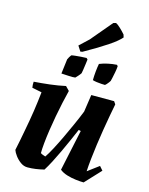

<svg xmlns="http://www.w3.org/2000/svg" viewBox="-130 -955 814 1048"><g transform="rotate(15 277.5 -431.0)"><path d="M129.1 12Q108 12 89.7 -1.3Q71.3 -14.6 58.3 -32.3Q45.2 -50 40.9 -63.3Q46.9 -90.8 52.4 -119.3Q57.9 -147.7 63.4 -177.4Q68.9 -207 74.2 -236.5Q79.4 -265.9 83.7 -294.5Q87.9 -323.2 91.4 -350.9Q94.9 -378.6 97.5 -403.6L42.8 -414.7Q39.8 -430.5 41.2 -448.5Q83.8 -451.5 130.4 -456.9Q177 -462.4 218 -471.5L239.7 -449.2Q231.6 -417.5 223 -378.2Q214.4 -339 206.6 -296.8Q198.8 -254.7 192.8 -214Q186.8 -173.4 183.5 -139.5Q180.2 -105.5 180.2 -82Q185.4 -78.9 192.8 -75.7Q200.3 -72.6 208.1 -70.5Q222.3 -91.1 240.5 -125.4Q258.7 -159.7 278.2 -201Q297.6 -242.2 316.4 -284.1Q335.1 -325.9 349.5 -362.2L363.8 -459.5H492.9L503.4 -444Q497.9 -415.2 490.6 -376.1Q483.3 -337 476.3 -293.2Q469.2 -249.5 463.1 -205.5Q457.1 -161.5 452.8 -121.5Q448.5 -81.5 447 -51.1L510.2 -98.2L529.3 -76.3L446.8 12Q428.3 12 402.5 8.9Q376.7 5.9 351.7 -1.7Q326.7 -9.2 309.7 -23.1L359.1 -255L346.9 -258Q333.1 -225.8 317.4 -190.3Q301.7 -154.9 285.3 -120Q268.9 -85.1 253 -54.5Q237.1 -24 222.4 -0.5Q197.5 5.5 175.3 8.7Q153.1 12 129.1 12ZM175.9 -530.9 186.2 -613.9Q189.1 -620.3 193.4 -627.7Q197.6 -635.2 202 -640.5Q208.9 -642.5 223.7 -644Q238.5 -645.4 255.9 -646.9Q273.4 -648.4 286.8 -648.4L293.8 -641.3Q292.8 -631.9 290.3 -614.4Q287.9 -597 285.6 -581.3Q283.4 -565.6 282 -561.1Q278.5 -555.2 269.3 -544.6Q260.2 -534 254.8 -529.1Q241.5 -527.2 218.6 -528.6Q195.7 -529.9 175.9 -530.9ZM351.2 -540.4Q351.2 -563.1 353.9 -589.7Q356.6 -616.3 360.1 -634.3Q381.6 -643.1 406.5 -648.4Q431.4 -653.8 456.7 -655.3L462.3 -648.7Q461.2 -631.5 457.5 -612.8Q453.8 -594.1 450.8 -580.1Q447.9 -566 446.4 -561.6Q444.9 -558.6 440 -552Q435.1 -545.4 429.7 -539.5Q424.3 -533.6 421.7 -532.1Q414.8 -532.1 401.3 -532.8Q387.7 -533.5 373.9 -535.5Q360.1 -537.5 351.2 -540.4ZM244.8 -673.1 225.8 -702.5 277.1 -750.6 378.3 -870.7 392.8 -874.3Q401.5 -871 417.8 -855.8Q434.1 -840.7 448.2 -824.4L453 -808.7Q444 -798.2 427.4 -784.2Q410.9 -770.3 386.4 -754Q362 -737.6 329.6 -717.9Q297.2 -698.2 256 -675.1Z"/></g></svg>

Font: Labrada
Style: Italic
Weight: 400
Italic angle: -7°
Designer: Mercedes Jáuregui
Foundry: Omnibus-Type Team
Version: Version 1.000